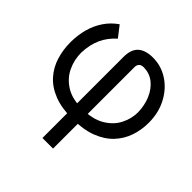

<svg xmlns="http://www.w3.org/2000/svg" viewBox="-196 -713 1076 1076"><g transform="rotate(45 342.5 -174.5)"><path d="M295.9 204.1V-440.4Q296.4 -499 327.1 -525.9Q357.9 -552.7 415 -552.7Q481.9 -552.7 536.9 -516.6Q591.8 -480.5 624.5 -418.2Q657.2 -356 657.2 -277.3Q657.2 -220.7 639.6 -169.2Q622.1 -117.7 584.2 -77.4Q546.4 -37.1 485.4 -13.7Q424.3 9.8 336.9 9.8Q252 9.8 192.9 -13.7Q133.8 -37.1 97.2 -78.4Q60.5 -119.6 43.9 -173.6Q27.3 -227.5 27.3 -288.1Q27.8 -344.2 41.5 -393.8Q55.2 -443.4 82.8 -483.9Q110.4 -524.4 151.4 -552.7L201.2 -488.3Q158.2 -450.2 136 -401.9Q113.8 -353.5 111.3 -288.1Q111.3 -231.9 134.8 -181.9Q158.2 -131.8 208 -100.1Q257.8 -68.4 336.9 -68.4Q419.4 -68.4 471.7 -98.9Q523.9 -129.4 548.6 -177.5Q573.2 -225.6 573.2 -277.3Q571.8 -331.1 552.5 -376.5Q533.2 -421.9 498.5 -449.7Q463.9 -477.5 415 -477.5Q397 -477.1 388.4 -467Q379.9 -457 379.9 -443.4V204.1Z"/></g></svg>

Font: Inter Tight
Style: Regular
Weight: 400
Designer: Rasmus Andersson
Foundry: rsms
Version: Version 3.002